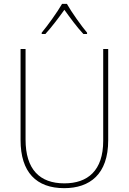

<svg xmlns="http://www.w3.org/2000/svg" viewBox="-20 -969 669 999"><path d="M328 -949H303C279 -907 228 -836 197 -799V-792H216C249 -828 288 -880 315 -918C343 -879 380 -828 414 -792H433V-799C405 -832 352 -906 328 -949ZM543 -239V-714H517V-236C517 -81 436 -15 315 -15C187 -15 113 -87 113 -243V-714H87V-240C87 -73 169 10 314 10C447 10 543 -62 543 -239Z"/></svg>

Font: Noto Sans Thai Looped SemiCondensed Thin
Style: Regular
Weight: 100
Width: 4
Designer: Sasikarn Vongin, Ben Mitchell
Foundry: The Fontpad Ltd
Version: Version 1.001